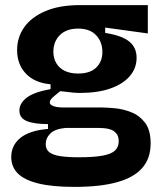

<svg xmlns="http://www.w3.org/2000/svg" viewBox="-20 -551 636 752"><path d="M272 181Q185 181 130 167.5Q75 154 49.5 128Q24 102 24 64Q24 18 60 -11Q96 -40 168 -46V-65Q113 -65 84.5 -77Q56 -89 56 -118Q56 -146 84 -168Q112 -190 178 -202V-221Q117 -226 82 -262Q47 -298 47 -355Q47 -405 75 -444.5Q103 -484 158 -507.5Q213 -531 293 -531H559V-420L392 -443V-422Q457 -412 486 -388.5Q515 -365 515 -325Q515 -284 488.5 -253Q462 -222 412.5 -204.5Q363 -187 293 -187Q280 -187 264.5 -188.5Q249 -190 216 -194Q197 -179 186 -169Q175 -159 175 -150Q175 -143 182.5 -138.5Q190 -134 202 -132Q214 -130 227 -130H378Q398 -130 430 -127Q462 -124 494 -111.5Q526 -99 548 -70.5Q570 -42 570 11Q570 69 537.5 106.5Q505 144 439 162.5Q373 181 272 181ZM287 65Q348 65 382.5 58.5Q417 52 431 38Q445 24 445 3Q445 -17 436 -28Q427 -39 414 -43.5Q401 -48 387 -49Q373 -50 364 -50H237Q195 -46 177 -28Q159 -10 159 14Q159 34 173 45Q187 56 215.5 60.5Q244 65 287 65ZM286 -263Q333 -263 357 -286.5Q381 -310 381 -347Q381 -387 356.5 -413Q332 -439 286 -439Q240 -439 214.5 -413.5Q189 -388 189 -348Q189 -323 200.5 -303.5Q212 -284 233.5 -273.5Q255 -263 286 -263Z"/></svg>

Font: Bricolage Grotesque 48pt Condensed ExtraBold
Style: Bold
Weight: 700
Version: Version 1.000;gftools[0.9.30]